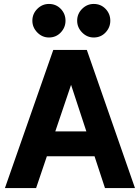

<svg xmlns="http://www.w3.org/2000/svg" viewBox="-20 -953 709 973"><path d="M5 0 250 -700H400L163 0ZM179 -161V-287H501V-161ZM512 0 282 -700H420L664 0ZM455 -763Q421 -763 396 -788.5Q371 -814 371 -848Q371 -883 396 -908Q421 -933 455 -933Q491 -933 515 -908Q539 -883 539 -848Q539 -814 515 -788.5Q491 -763 455 -763ZM228 -763Q194 -763 169 -788.5Q144 -814 144 -848Q144 -883 169 -908Q194 -933 228 -933Q264 -933 288 -908Q312 -883 312 -848Q312 -814 288 -788.5Q264 -763 228 -763Z"/></svg>

Font: Inclusive Sans
Style: Bold
Weight: 700
Designer: Olivia King
Foundry: Olivia King
Version: Version 2.004